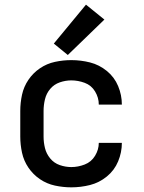

<svg xmlns="http://www.w3.org/2000/svg" viewBox="-20 -796 616 824"><path d="M286 8Q327 8 366.5 -2Q406 -12 438.5 -38.5Q471 -65 487 -103.5Q503 -142 503 -183H404Q404 -154 388 -127.5Q372 -101 343.5 -90Q315 -79 286 -79Q261 -79 236.5 -87.5Q212 -96 195.5 -116Q179 -136 173 -160.5Q167 -185 167 -210V-320Q167 -345 173 -370Q179 -395 195.5 -414.5Q212 -434 236.5 -442.5Q261 -451 286 -451Q315 -451 343.5 -440.5Q372 -430 388 -403.5Q404 -377 404 -347H503Q503 -388 487 -426.5Q471 -465 438.5 -491.5Q406 -518 366.5 -528Q327 -538 286 -538Q251 -538 216 -530.5Q181 -523 151.5 -503Q122 -483 102 -453.5Q82 -424 74.5 -389.5Q67 -355 67 -320V-210Q67 -175 74.5 -140.5Q82 -106 102 -76.5Q122 -47 151.5 -27Q181 -7 216 0.5Q251 8 286 8ZM271 -560 428 -712 349 -776 211 -609Z"/></svg>

Font: Iosevka Sparkle Medium
Style: Regular
Weight: 500
Designer: Belleve Invis
Foundry: Belleve Invis
Version: Version 4.5.0; ttfautohint (v1.8.3)